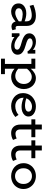

<svg xmlns="http://www.w3.org/2000/svg" viewBox="1478 -2120 860 3856"><g transform="rotate(90 1908.0 -192.0)"><path d="M566.9 -83 586.9 -12.2Q552.2 7.8 509.8 7.8Q473.1 7.8 447.5 -13.7Q421.9 -35.2 412.1 -75.2Q311.5 14.2 213.9 14.2Q144 14.2 96.2 -25.6Q48.3 -65.4 48.8 -136.2Q48.8 -184.1 77.1 -219.7Q105.5 -255.4 149.9 -272.7Q194.3 -290 247.1 -290Q327.1 -290 408.2 -256.8V-300.8Q408.2 -335.9 390.9 -358.9Q373.5 -381.8 346.9 -390.9Q320.3 -399.9 285.2 -399.9Q207.5 -399.9 97.2 -356.9L77.1 -433.1Q195.3 -482.9 296.9 -482.9Q393.6 -482.9 447.3 -435.3Q501 -387.7 501 -296.9V-124Q501 -75.2 536.1 -75.2Q551.3 -75.2 566.9 -83ZM146 -139.2Q146 -105 172.9 -86.4Q199.7 -67.9 238.8 -67.9Q272.9 -67.9 317.1 -86.2Q361.3 -104.5 408.2 -139.2V-191.9Q340.8 -215.8 264.2 -217.8Q214.8 -217.8 180.4 -197.3Q146 -176.8 146 -139.2Z M887.7 -277.8Q931.6 -265.6 963.6 -252.2Q995.6 -238.8 1022.9 -219.7Q1050.3 -200.7 1064.5 -174.3Q1078.6 -147.9 1078.6 -115.2Q1078.6 -56.6 1029.5 -21.2Q980.5 14.2 908.7 14.2Q858.9 14.2 810.1 -3.4Q761.2 -21 723.6 -51.8V1H647.5V-151.9L690.4 -155.8Q728 -112.8 785.9 -82.3Q843.8 -51.8 898.4 -51.8Q935.5 -51.8 956.5 -65.9Q977.5 -80.1 977.5 -106Q977.5 -136.2 944.6 -155.8Q911.6 -175.3 836.4 -194.8Q746.6 -218.3 698 -255.1Q649.4 -292 649.4 -351.1Q649.4 -407.7 695.1 -445.8Q740.7 -483.9 814.5 -483.9Q914.1 -483.9 981.4 -422.9V-471.2H1056.6V-318.8L1012.7 -314Q984.9 -360.8 936 -389.4Q887.2 -418 839.4 -418Q800.8 -418 775.6 -402.6Q750.5 -387.2 750.5 -361.8Q750.5 -334.5 783.4 -315.9Q816.4 -297.4 887.7 -277.8Z M1549.8 -482.9Q1593.8 -482.9 1633.8 -465.1Q1673.8 -447.3 1703.6 -416Q1733.4 -384.8 1751 -339.1Q1768.6 -293.5 1768.6 -240.2Q1768.6 -185.5 1749.3 -137.9Q1730 -90.3 1697 -57.1Q1664.1 -23.9 1619.1 -4.9Q1574.2 14.2 1523.4 14.2Q1435.5 14.2 1359.9 -54.2V139.2H1468.8V217.8H1158.7V139.2H1263.7V-392.1H1158.7V-471.2H1359.9V-378.9Q1398.9 -427.2 1448.7 -455.1Q1498.5 -482.9 1549.8 -482.9ZM1666.5 -241.2Q1666.5 -312.5 1625.2 -356.7Q1584 -400.9 1520.5 -399.9Q1478 -399.4 1436.5 -373.8Q1395 -348.1 1359.9 -303.2V-127.9Q1430.7 -68.8 1502.4 -68.8Q1574.2 -68.8 1620.4 -117.2Q1666.5 -165.5 1666.5 -241.2Z M2287.6 -133.8 2329.6 -69.8Q2232.9 14.2 2110.4 14.2Q2060.5 14.2 2014.2 -1.7Q1967.8 -17.6 1930.9 -46.6Q1894 -75.7 1871.8 -121.8Q1849.6 -168 1849.6 -224.1Q1849.6 -272 1864.5 -314Q1879.4 -356 1905 -386.5Q1930.7 -417 1964.4 -439Q1998 -460.9 2036.6 -471.9Q2075.2 -482.9 2114.7 -482.9Q2204.6 -482.9 2262.2 -441.7Q2319.8 -400.4 2319.8 -334Q2319.8 -289.6 2291.5 -257.1Q2263.2 -224.6 2220.5 -209.7Q2177.7 -194.8 2127.4 -194.8Q2038.1 -194.8 1943.4 -235.8V-227.1Q1943.4 -154.8 1993.4 -111.3Q2043.5 -67.9 2113.8 -68.8Q2212.4 -70.3 2287.6 -133.8ZM2121.6 -404.8Q2068.4 -404.8 2021.2 -374Q1974.1 -343.3 1954.6 -291Q2029.8 -264.2 2106.4 -264.2Q2156.2 -264.2 2189 -282.5Q2221.7 -300.8 2221.7 -334Q2221.7 -366.2 2193.8 -385.5Q2166 -404.8 2121.6 -404.8Z M2760.3 -97.2 2790.5 -23.9Q2727.5 14.2 2649.4 14.2Q2572.8 14.2 2527.1 -34.9Q2481.4 -84 2481.4 -173.8V-392.1H2376.5V-471.2H2481.4V-602.1H2579.6V-471.2H2735.4V-392.1H2579.6V-172.9Q2579.6 -122.1 2603 -97.7Q2626.5 -73.2 2664.6 -73.2Q2714.8 -73.2 2760.3 -97.2Z M3182.1 -97.2 3212.4 -23.9Q3149.4 14.2 3071.3 14.2Q2994.6 14.2 2949 -34.9Q2903.3 -84 2903.3 -173.8V-392.1H2798.3V-471.2H2903.3V-602.1H3001.5V-471.2H3157.2V-392.1H3001.5V-172.9Q3001.5 -122.1 3024.9 -97.7Q3048.3 -73.2 3086.4 -73.2Q3136.7 -73.2 3182.1 -97.2Z M3516.6 14.2Q3464.8 14.2 3417.7 -3.7Q3370.6 -21.5 3335 -53Q3299.3 -84.5 3278.1 -131.6Q3256.8 -178.7 3256.8 -233.9Q3256.8 -307.6 3293.2 -365.2Q3329.6 -422.9 3388.4 -452.9Q3447.3 -482.9 3516.6 -482.9Q3584 -482.9 3642.8 -452.9Q3701.7 -422.9 3738.8 -365Q3775.9 -307.1 3775.9 -233.9Q3775.9 -160.6 3740.2 -103.3Q3704.6 -45.9 3645.8 -15.9Q3586.9 14.2 3516.6 14.2ZM3516.6 -64Q3584.5 -64 3629.6 -110.6Q3674.8 -157.2 3674.8 -233.9Q3674.8 -310.5 3629.6 -357.2Q3584.5 -403.8 3516.6 -403.8Q3448.2 -403.8 3403.6 -357.2Q3358.9 -310.5 3358.9 -233.9Q3358.9 -157.2 3403.6 -110.6Q3448.2 -64 3516.6 -64Z"/></g></svg>

Font: BioRhyme
Style: Regular
Weight: 400
Designer: Aoife Mooney
Foundry: Aoife Mooney Type
Version: Version 1.500;PS 001.500;hotconv 1.0.88;makeotf.lib2.5.64775